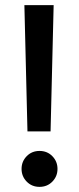

<svg xmlns="http://www.w3.org/2000/svg" viewBox="-20 -720 307 748"><path d="M87 -208 75 -700H189L177 -208ZM134 8Q104 8 84 -12.5Q64 -33 64 -62Q64 -91 84 -111.5Q104 -132 134 -132Q164 -132 184 -111.5Q204 -91 204 -62Q204 -33 184 -12.5Q164 8 134 8Z"/></svg>

Font: Rethink Sans Medium
Style: Regular
Weight: 500
Designer: The Rethink Sans project authors (Hans Thiessen). DM Sans designed by Colophon Foundry.
Foundry: Rethink Communications LLC
Version: Version 1.001